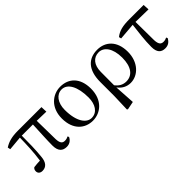

<svg xmlns="http://www.w3.org/2000/svg" viewBox="51 -1285 2242 2242"><g transform="rotate(-45 1172.5 -164.0)"><path d="M512 15C558 15 592 -8 612 -49L602 -66C585 -56 571 -51 546 -51C508 -51 486 -72 483 -140L478 -449L633 -445L630 -523H241C143 -523 77 -506 18 -467L25 -433L200 -449C198 -339 194 -216 176 -94C138 -93 106 -90 75 -86C60 -75 53 -60 53 -39C53 -8 76 13 112 13C174 13 212 -28 219 -113C230 -218 232 -339 232 -450H416C411 -328 403 -205 403 -116C403 -21 446 15 512 15Z M944 15C1069 15 1192 -77 1192 -267C1192 -444 1093 -537 953 -537C827 -537 704 -442 704 -261C704 -72 817 15 944 15ZM956 -18C875 -18 799 -110 799 -308C799 -424 858 -503 942 -503C1037 -503 1099 -393 1099 -213C1099 -102 1048 -18 956 -18Z M1316 202 1327 209 1427 189 1411 -68C1447 -16 1503 15 1568 15C1689 15 1801 -93 1801 -266C1801 -448 1696 -537 1563 -537C1416 -537 1323 -442 1323 -245V-13ZM1410 -104 1411 -325C1412 -436 1467 -504 1555 -504C1638 -504 1706 -421 1706 -265C1706 -112 1643 -33 1543 -33C1486 -33 1443 -60 1410 -104Z M2139 15C2188 15 2219 -8 2242 -50L2234 -68C2217 -59 2200 -54 2178 -54C2140 -54 2116 -74 2113 -145L2110 -450L2321 -446L2317 -523H2085C1970 -523 1906 -507 1848 -461L1855 -432L2063 -449C2050 -342 2034 -221 2034 -113C2034 -20 2074 15 2139 15Z"/></g></svg>

Font: Noto Serif TC Medium
Style: Regular
Weight: 500
Designer: Ryoko NISHIZUKA 西塚涼子 (kana & ideographs); Frank Grießhammer (Latin, Greek & Cyrillic); Wenlong ZHANG 张文龙 (bopomofo); San
Foundry: Adobe
Version: Version 2.001;hotconv 1.1.0;makeotfexe 2.6.0